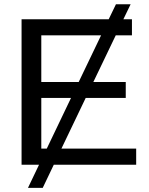

<svg xmlns="http://www.w3.org/2000/svg" viewBox="-20 -779 707 908"><path d="M112.3 109.4 164.6 0H82V-688H494.1L528.3 -758.8H597.7L563.5 -688H604V-611.8H527.3L421.4 -391.1H574.7V-315.9H385.3L270.5 -76.2H624V0H234.4L182.1 109.4ZM175.3 -391.1H352.1L458 -611.8H175.3ZM175.3 -76.2H201.2L315.9 -315.9H175.3Z"/></svg>

Font: Arial
Style: Regular
Weight: 400
Designer: Steve Matteson
Foundry: Ascender Corporation
Version: Version 2.00.3